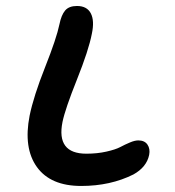

<svg xmlns="http://www.w3.org/2000/svg" viewBox="-20 -658 580 636"><path d="M249 -42Q147.5 -42 102.3 -104.7Q57.1 -167.5 78.1 -274.9Q91.3 -339.4 129.4 -435.5Q167.5 -531.7 176.8 -577.1Q183.1 -608.4 195.8 -623.3Q208.5 -638.2 234.9 -638.2Q268.1 -638.2 280.8 -613.8Q293.5 -589.4 284.2 -545.9Q273.9 -492.2 234.9 -394.5Q195.8 -296.9 187 -253.9Q166 -148.9 266.1 -148.9Q302.2 -148.9 332.5 -155.8Q362.8 -162.6 378.4 -170.9Q394 -179.2 410.2 -186Q426.3 -192.9 438 -192.9Q459 -192.9 468.5 -179Q478 -165 474.1 -145Q465.8 -104.5 421.9 -80.1Q345.7 -42 249 -42Z"/></svg>

Font: Shantell Sans Irregular
Style: Italic
Weight: 500
Italic angle: -11.31°
Designer: Stephen Nixon, Anya Danilova, Shantell Martin
Foundry: Arrow Type
Version: Version 1.006;[9816181b4]